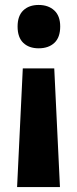

<svg xmlns="http://www.w3.org/2000/svg" viewBox="-20 -573 312 775"><path d="M223 -466Q223 -422 199.5 -400Q176 -378 136 -378Q97 -378 74 -400Q51 -422 51 -466Q51 -509 74 -531Q97 -553 136 -553Q175 -553 199 -531Q223 -509 223 -466ZM72 -297H199L222 182H49Z"/></svg>

Font: Noto Sans Sinhala Condensed ExtraBold
Style: Regular
Weight: 800
Width: 3
Designer: Jelle Bosma - Monotype Design Team
Foundry: Monotype Imaging Inc.
Version: Version 2.006; ttfautohint (v1.8.4.7-5d5b)